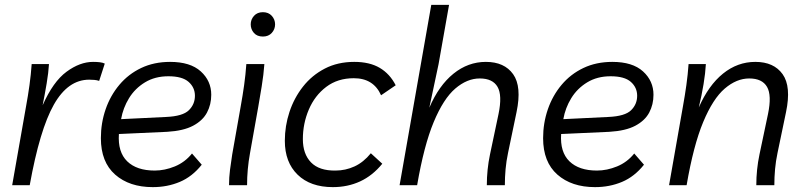

<svg xmlns="http://www.w3.org/2000/svg" viewBox="-20 -760 3306 788"><path d="M387 -428Q378 -431 368 -432Q358 -433 346 -433Q259 -433 201 -330.5Q143 -228 102 0H30L87 -324Q95 -367 101 -410.5Q107 -454 110 -497H181Q179 -462 171.5 -417.5Q164 -373 155 -328Q198 -425 253 -465.5Q308 -506 362 -506Q378 -506 390 -504.5Q402 -503 410 -499Z M607 8Q511 8 452.5 -43.5Q394 -95 394 -193Q394 -255 413.5 -311.5Q433 -368 470 -412Q507 -456 559.5 -481Q612 -506 678 -506Q761 -506 804 -467Q847 -428 847 -371Q847 -331 829.5 -298Q812 -265 772.5 -244Q733 -223 666 -219L468 -210Q463 -136 502 -98Q541 -60 615 -60Q656 -60 697.5 -77Q739 -94 768 -130L808 -84Q769 -35 718 -13.5Q667 8 607 8ZM671 -447Q616 -447 575 -422Q534 -397 509.5 -357Q485 -317 477 -271L662 -280Q730 -283 755 -307.5Q780 -332 780 -367Q780 -401 754 -424Q728 -447 671 -447Z M920 0Q920 -32 924 -63Q928 -94 933 -126L968 -324Q976 -368 982 -411Q988 -454 991 -497H1065Q1062 -454 1054 -405Q1046 -356 1040 -322L1006 -131Q994 -65 994 0ZM1059 -610Q1035 -610 1022 -625Q1009 -640 1009 -660Q1009 -680 1022.5 -695Q1036 -710 1059 -710Q1082 -710 1095.5 -695Q1109 -680 1109 -660Q1109 -640 1095.5 -625Q1082 -610 1059 -610Z M1346 8Q1254 8 1201.5 -43Q1149 -94 1149 -182Q1149 -243 1168 -300.5Q1187 -358 1223.5 -404.5Q1260 -451 1313 -478.5Q1366 -506 1434 -506Q1497 -506 1538.5 -481.5Q1580 -457 1604 -410L1544 -369Q1513 -439 1432 -439Q1366 -439 1319 -403.5Q1272 -368 1247.5 -310.5Q1223 -253 1223 -189Q1223 -128 1256.5 -93.5Q1290 -59 1357 -60Q1398 -60 1435 -77Q1472 -94 1502 -131L1549 -88Q1509 -39 1458 -15.5Q1407 8 1346 8Z M1620 0 1750 -740H1823L1780 -497L1742 -318Q1781 -409 1841 -457.5Q1901 -506 1974 -506Q2050 -506 2086 -455.5Q2122 -405 2100 -300L2065 -132Q2058 -99 2055 -66Q2052 -33 2052 0H1978Q1978 -64 1991 -126L2026 -292Q2042 -369 2022 -403.5Q2002 -438 1949 -438Q1897 -438 1848.5 -396.5Q1800 -355 1760 -259Q1720 -163 1692 0Z M2422 8Q2326 8 2267.5 -43.5Q2209 -95 2209 -193Q2209 -255 2228.5 -311.5Q2248 -368 2285 -412Q2322 -456 2374.5 -481Q2427 -506 2493 -506Q2576 -506 2619 -467Q2662 -428 2662 -371Q2662 -331 2644.5 -298Q2627 -265 2587.5 -244Q2548 -223 2481 -219L2283 -210Q2278 -136 2317 -98Q2356 -60 2430 -60Q2471 -60 2512.5 -77Q2554 -94 2583 -130L2623 -84Q2584 -35 2533 -13.5Q2482 8 2422 8ZM2486 -447Q2431 -447 2390 -422Q2349 -397 2324.5 -357Q2300 -317 2292 -271L2477 -280Q2545 -283 2570 -307.5Q2595 -332 2595 -367Q2595 -401 2569 -424Q2543 -447 2486 -447Z M2726 0 2783 -324Q2791 -368 2797 -411Q2803 -454 2806 -497H2877Q2875 -460 2867.5 -414.5Q2860 -369 2848 -319Q2888 -410 2947.5 -458Q3007 -506 3080 -506Q3156 -506 3192 -455.5Q3228 -405 3206 -300L3171 -132Q3164 -99 3161 -66Q3158 -33 3158 0H3084Q3084 -64 3097 -126L3132 -292Q3148 -369 3128 -403.5Q3108 -438 3055 -438Q3003 -438 2954.5 -396.5Q2906 -355 2866 -259Q2826 -163 2798 0Z"/></svg>

Font: Livvic
Style: Italic
Weight: 400
Italic angle: -10°
Designer: Jacques Le Bailly, Baron von Fonthausen
Version: Version 1.001; ttfautohint (v1.8.2)